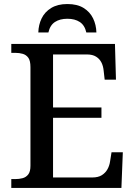

<svg xmlns="http://www.w3.org/2000/svg" viewBox="-20 -932 669 952"><path d="M36 0V-44H55Q75 -44 92 -48.5Q109 -53 120 -67Q131 -81 131 -110V-599Q131 -631 120.5 -645.5Q110 -660 93 -665Q76 -670 55 -670H36V-714H550L555 -537H499L494 -581Q492 -604 483 -622Q474 -640 456.5 -651Q439 -662 411 -662H243V-399H483V-348H243V-52H437Q467 -52 485 -63.5Q503 -75 513 -93Q523 -111 526 -133L533 -177H589L582 0ZM170 -771Q171 -809 186.5 -841Q202 -873 234 -892.5Q266 -912 314 -912Q363 -912 394.5 -892.5Q426 -873 441.5 -841Q457 -809 458 -771H408Q400 -807 375.5 -823Q351 -839 314 -839Q277 -839 252.5 -823Q228 -807 220 -771Z"/></svg>

Font: ET Text
Style: Regular
Weight: 470
Designer: Monotype Design Team
Foundry: Monotype Imaging Inc.
Version: Version 2.009